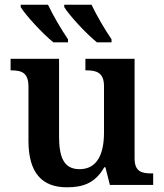

<svg xmlns="http://www.w3.org/2000/svg" viewBox="-20 -786 695 816"><path d="M392 -606H454V-619C426 -660 390 -721 369 -766H253V-756C274 -721 347 -642 392 -606ZM207 -606H269V-619C241 -660 205 -721 184 -766H68V-756C89 -721 162 -642 207 -606ZM264 10C327 10 383 -4 423 -75H428L447 0H631V-49H625C584 -49 552 -55 552 -113V-536H343V-487H346C387 -487 422 -480 422 -420V-223C422 -128 391 -67 318 -67C250 -67 231 -120 231 -207V-536H25V-487H27C74 -487 101 -476 101 -417V-187C101 -51 159 10 264 10Z"/></svg>

Font: Noto Serif SemiBold
Style: Regular
Weight: 600
Designer: Monotype Design Team
Foundry: Monotype Imaging Inc.
Version: Version 2.013